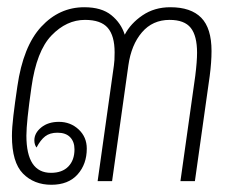

<svg xmlns="http://www.w3.org/2000/svg" viewBox="-20 -501 686 531"><path d="M565 -360Q565 -329 560 -291L519 0H479L520 -291Q525 -331 525 -355Q525 -402 507.5 -424Q490 -446 449 -446Q402 -446 372.5 -411.5Q343 -377 335 -320L290 0H250L295 -320Q297 -332 297 -356Q297 -402 278 -424Q259 -446 215 -446Q164 -446 122.5 -403Q81 -360 67 -260Q53 -163 53 -126Q53 -23 121 -23Q152 -23 169 -40.5Q186 -58 186 -88Q186 -109 174 -121.5Q162 -134 139 -134Q118 -134 105 -124Q92 -114 81 -93Q75 -101 75 -113Q75 -133 94 -148.5Q113 -164 143 -164Q175 -164 197.5 -143Q220 -122 220 -90Q220 -47 194.5 -18.5Q169 10 122 10Q74 10 43.5 -21Q13 -52 13 -125Q13 -147 17 -181Q21 -215 28 -262Q44 -373 94 -427Q144 -481 213 -481Q261 -481 288 -459Q315 -437 325 -405Q341 -436 374 -458.5Q407 -481 451 -481Q508 -481 536.5 -452Q565 -423 565 -360Z"/></svg>

Font: Krub ExtraLight
Style: Italic
Weight: 275
Italic angle: -8°
Designer: Ekaluck Peanpanawate
Foundry: Cadson Demak Co.,Ltd.
Version: Version 1.000; ttfautohint (v1.6)